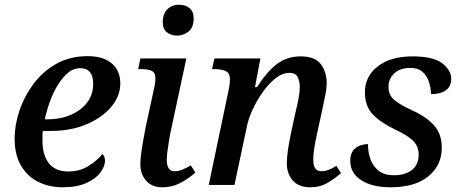

<svg xmlns="http://www.w3.org/2000/svg" viewBox="-20 -784 1960 814"><path d="M245 10Q189 10 143 -12.5Q97 -35 69.5 -81Q42 -127 42 -197Q42 -253 62 -313.5Q82 -374 121 -427Q160 -480 218 -513Q276 -546 352 -546Q417 -546 453.5 -515.5Q490 -485 490 -430Q490 -377 452 -331.5Q414 -286 348 -257.5Q282 -229 197 -229H162Q160 -219 160 -208.5Q160 -198 160 -189Q160 -126 187.5 -91.5Q215 -57 269 -57Q318 -57 355.5 -80.5Q393 -104 414 -131Q425 -123 425 -102Q425 -79 406 -53Q387 -27 347 -8.5Q307 10 245 10ZM180 -278Q236 -278 280 -297Q324 -316 349.5 -349.5Q375 -383 375 -428Q375 -495 320 -495Q292 -495 268.5 -475.5Q245 -456 225.5 -424.5Q206 -393 192 -354.5Q178 -316 170 -278Z M732 -633Q705 -633 687.5 -647Q670 -661 670 -690Q670 -725 689.5 -744.5Q709 -764 739 -764Q765 -764 783 -750Q801 -736 801 -706Q801 -667 779 -650Q757 -633 732 -633ZM668 10Q624 10 599.5 -18Q575 -46 575 -87Q575 -106 578.5 -133Q582 -160 587 -187.5Q592 -215 596 -237L635 -418Q639 -438 639 -450Q639 -476 623.5 -483.5Q608 -491 580 -491H566L575 -536H770L701 -214Q699 -201 695.5 -181Q692 -161 689.5 -140.5Q687 -120 687 -107Q687 -58 720 -58Q736 -58 753.5 -65Q771 -72 789 -83L808 -53Q786 -31 748.5 -10.5Q711 10 668 10Z M1295 10Q1247 10 1221.5 -18.5Q1196 -47 1196 -92Q1196 -136 1214 -221L1231 -300Q1234 -313 1239 -334Q1244 -355 1247.5 -377Q1251 -399 1251 -417Q1251 -436 1243 -455.5Q1235 -475 1207 -475Q1177 -475 1148 -452Q1119 -429 1093.5 -393Q1068 -357 1050.5 -318.5Q1033 -280 1027 -249L974 0H865L949 -401Q952 -415 953.5 -428Q955 -441 955 -447Q955 -474 937 -482.5Q919 -491 890 -491H879L889 -536H1084L1061 -415H1070Q1111 -480 1154 -512.5Q1197 -545 1254 -545Q1316 -545 1340.5 -511.5Q1365 -478 1365 -433Q1365 -408 1358.5 -378Q1352 -348 1347 -322L1322 -207Q1316 -180 1312 -153.5Q1308 -127 1308 -105Q1308 -58 1343 -58Q1371 -58 1406 -81L1426 -50Q1402 -29 1370 -9.5Q1338 10 1295 10Z M1636 10Q1558 10 1511.5 -20Q1465 -50 1465 -102Q1465 -130 1477 -145.5Q1489 -161 1506.5 -167Q1524 -173 1540 -173Q1540 -138 1551 -108Q1562 -78 1586 -59.5Q1610 -41 1650 -41Q1698 -41 1726.5 -63.5Q1755 -86 1755 -129Q1755 -164 1731 -187.5Q1707 -211 1653 -236Q1594 -264 1560.5 -299Q1527 -334 1527 -393Q1527 -460 1581.5 -502.5Q1636 -545 1729 -545Q1817 -545 1855 -515.5Q1893 -486 1893 -450Q1893 -417 1870 -401Q1847 -385 1807 -385Q1807 -411 1798.5 -437Q1790 -463 1771 -479.5Q1752 -496 1719 -496Q1676 -496 1651.5 -473Q1627 -450 1627 -415Q1627 -381 1652 -360Q1677 -339 1730 -315Q1789 -288 1821 -251.5Q1853 -215 1853 -158Q1853 -83 1796 -36.5Q1739 10 1636 10Z"/></svg>

Font: Noto Serif Medium
Style: Italic
Weight: 500
Italic angle: -12°
Designer: Monotype Design Team
Foundry: Monotype Imaging Inc.
Version: Version 2.014; ttfautohint (v1.8.4.7-5d5b)